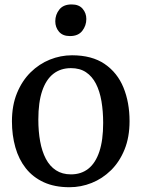

<svg xmlns="http://www.w3.org/2000/svg" viewBox="-20 -812 622 844"><path d="M32.5 -278.5Q32.5 -349 54.8 -403Q77 -457 114.5 -494Q152 -531 199.2 -550Q246.5 -569 296.5 -569Q384 -569 440 -530.8Q496 -492.5 522.8 -427Q549.5 -361.5 549.5 -279.5Q549.5 -209 527.5 -154.8Q505.5 -100.5 467.8 -63.5Q430 -26.5 383 -7.8Q336 11 285.5 11Q220 11 172.2 -11Q124.5 -33 93.5 -72.2Q62.5 -111.5 47.5 -164.5Q32.5 -217.5 32.5 -278.5ZM292 -45.5Q337 -45.5 368.5 -70.5Q400 -95.5 416.8 -145.8Q433.5 -196 433.5 -271.5Q433.5 -323 426 -367Q418.5 -411 401.8 -443.8Q385 -476.5 358 -494.5Q331 -512.5 292 -512.5Q246.5 -512.5 214.5 -487.5Q182.5 -462.5 165.5 -412.5Q148.5 -362.5 148.5 -286.5Q148.5 -234.5 156.5 -190.5Q164.5 -146.5 181.5 -114Q198.5 -81.5 226 -63.5Q253.5 -45.5 292 -45.5ZM287 -653.5Q255.5 -653.5 239.2 -672.8Q223 -692 223 -718.5Q223 -747.5 240.8 -770Q258.5 -792.5 294.5 -792.5H295.5Q327 -792.5 343.2 -773.5Q359.5 -754.5 359.5 -728.5Q359.5 -699.5 341.8 -676.5Q324 -653.5 288 -653.5Z"/></svg>

Font: Merriweather 20pt
Style: Regular
Weight: 400
Version: Version 2.100